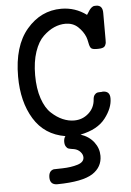

<svg xmlns="http://www.w3.org/2000/svg" viewBox="-58 -662 641 943"><g transform="rotate(-5 262.5 -190.5)"><path d="M40 -305.2Q40 -456.1 109.6 -537.6Q179.2 -619.1 279.8 -619.1Q348.6 -619.1 403.8 -578.1Q405.8 -581.1 410.4 -588.1Q415 -595.2 416.5 -597.7Q418 -600.1 421.9 -605Q425.8 -609.9 428 -611.3Q430.2 -612.8 434.1 -615.5Q438 -618.2 442.4 -618.7Q446.8 -619.1 452.1 -619.1Q484.4 -619.1 483.9 -580.1V-448.2Q483.9 -438.5 483.4 -433.8Q482.9 -429.2 479.5 -421.6Q476.1 -414.1 467.5 -410.6Q459 -407.2 444.8 -407.2H436Q417 -407.2 409.9 -413.1Q402.8 -418.9 398.9 -439.9Q395 -460.9 391.1 -470.2Q379.9 -498 355.5 -521Q331.1 -543.9 293.9 -543.9Q266.1 -543.9 238.5 -532Q210.9 -520 184.1 -494.6Q157.2 -469.2 140.6 -420.2Q124 -371.1 124 -304.9Q124 -238.8 140.6 -189.9Q157.2 -141.1 184.6 -116Q211.9 -90.8 240 -78.9Q268.1 -66.9 295.9 -66.9Q336.9 -66.9 366.9 -93.5Q397 -120.1 399.9 -161.1Q400.9 -176.3 407.5 -184.1Q414.1 -191.9 420.4 -193.4Q426.8 -194.8 438 -194.8H440.9Q441.9 -194.8 443.8 -195.3Q445.8 -195.8 448.2 -195.8Q483.4 -195.8 482.9 -159.2Q482.9 -112.3 444.3 -62.3Q405.8 -12.2 320.8 4.9Q362.8 19 386 49.6Q409.2 80.1 409.2 117.2Q409.2 172.4 360.8 204.1Q310.1 236.3 188 237.8H186Q149.9 237.8 149.9 201.2Q149.9 168.9 174.8 163.1L217.8 162.1Q260.7 161.1 293 151.1Q325.2 141.1 325.2 117.2Q325.2 103 313.5 90.1Q301.8 77.1 283.2 73.2Q281.2 73.2 269.5 71Q257.8 68.8 253.4 66.9Q249 64.9 243.4 56.4Q237.8 47.9 237.8 33.2Q237.8 16.1 246.1 5.9Q144 -11.2 92 -96.2Q40 -181.2 40 -305.2Z"/></g></svg>

Font: CMU Typewriter Text
Style: Bold
Weight: 700
Version: Version 0.7.0